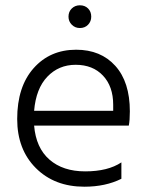

<svg xmlns="http://www.w3.org/2000/svg" viewBox="-20 -701 559 726"><path d="M439 -25Q379 5 299 5Q186 5 115.5 -65.5Q45 -136 45 -251Q45 -373 107 -443Q169 -513 268 -513Q361 -513 416 -452Q471 -391 471 -280Q471 -246 467 -226H109Q116 -142 167 -97.5Q218 -53 302 -53Q388 -53 439 -87ZM266 -456Q202 -456 159 -411Q116 -366 109 -282H408V-305Q408 -374 369.5 -415Q331 -456 266 -456ZM325 -638Q325 -620 313 -607.5Q301 -595 282 -595Q264 -595 251.5 -607.5Q239 -620 239 -638Q239 -657 251.5 -669Q264 -681 282 -681Q301 -681 313 -669Q325 -657 325 -638Z"/></svg>

Font: Hind Madurai Light
Style: Regular
Weight: 300
Designer: Jyotish Sonowal
Foundry: Indian Type Foundry
Version: Version 1.001;PS 1.0;hotconv 1.0.86;makeotf.lib2.5.63406; tt